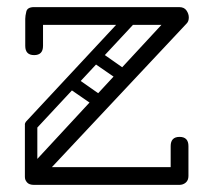

<svg xmlns="http://www.w3.org/2000/svg" viewBox="-20 -520 600 540"><path d="M76 0Q62 0 56 -7Q50 -14 50 -23Q50 -36 59 -45L434 -450H101V-391Q101 -365 76 -365Q51 -365 51 -391V-467Q51 -475 54 -487.5Q57 -500 76 -500H484Q498 -500 504.5 -490.5Q511 -481 511 -471Q511 -460 505 -454L126 -50H460V-109Q460 -135 485 -135Q510 -135 510 -109V-25Q510 -13 502.5 -6.5Q495 0 484 0ZM57 -157Q51 -163 50 -168.5Q49 -174 56 -181L327 -472Q338 -484 351 -473Q364 -461 353 -449L82 -158Q78 -153 71 -152Q64 -151 57 -157ZM68 -184Q85 -184 85 -167V-24Q85 -5 68 -5Q50 -5 50 -23V-166Q50 -184 68 -184ZM176 -270Q162 -281 171 -295Q175 -300 181.5 -302.5Q188 -305 196 -300L273 -246Q287 -235 278 -222Q273 -215 267 -213Q261 -211 253 -217ZM245 -342Q231 -353 240 -367Q244 -372 250.5 -374.5Q257 -377 265 -372L342 -318Q356 -307 347 -294Q342 -287 336 -285Q330 -283 322 -289Z"/></svg>

Font: Nsibidi Libre Uzo
Style: Regular
Weight: 400
Designer: Oluwaseun Badejo
Version: Version 1.021